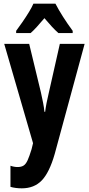

<svg xmlns="http://www.w3.org/2000/svg" viewBox="-20 -786 484 1046"><path d="M3 -547H139L203 -282Q209 -255 214.5 -227.5Q220 -200 222 -177H226Q231 -219 246 -281L306 -547H441L278 53Q249 154 207.5 197Q166 240 99 240Q82 240 66.5 238Q51 236 37 232V117Q57 124 76 124Q96 124 108.5 116Q121 108 130.5 87Q140 66 152 27L160 -6ZM282 -766Q299 -733 323.5 -694.5Q348 -656 376 -618V-606H298Q281 -621 262 -641.5Q243 -662 222 -687Q200 -661 181 -640Q162 -619 147 -606H68V-618Q83 -638 102 -665.5Q121 -693 137.5 -720Q154 -747 162 -766Z"/></svg>

Font: Noto Sans Khmer UI ExtraCondensed
Style: Bold
Weight: 700
Width: 2
Designer: Danh Hong and the Monotype Design Team
Foundry: Monotype Imaging Inc.
Version: Version 2.002; ttfautohint (v1.8.4.7-5d5b)